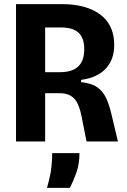

<svg xmlns="http://www.w3.org/2000/svg" viewBox="-20 -680 612 923"><path d="M57 0V-660H283Q320 -660 356 -653.5Q392 -647 423 -633Q454 -619 478 -596.5Q502 -574 515.5 -541Q529 -508 529 -464Q529 -431 520 -403.5Q511 -376 492 -354Q473 -332 443 -317Q413 -302 370 -296V-285Q420 -280 447.5 -260.5Q475 -241 490 -209Q505 -177 515 -134L547 0H396L372 -121Q365 -156 353.5 -181Q342 -206 321 -219Q300 -232 265 -232H197V0ZM197 -333H268Q326 -333 355.5 -360Q385 -387 385 -444Q385 -497 358 -522.5Q331 -548 273 -548H197ZM206 223Q224 159 227.5 120Q231 81 231 56H362Q362 109 347 150.5Q332 192 316 223Z"/></svg>

Font: Bricolage Grotesque 36pt SemiCondensed
Style: Bold
Weight: 700
Width: 4
Designer: Mathieu Triay
Foundry: Atelier Triay
Version: Version 1.001;gftools[0.9.33.dev8+g029e19f]